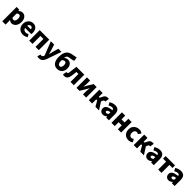

<svg xmlns="http://www.w3.org/2000/svg" viewBox="957 -3988 7359 7359"><g transform="rotate(45 4636.0 -308.5)"><path d="M72 207V-569H217L230 -514H233Q267 -544 308 -563.5Q349 -583 393 -583Q461 -583 511 -547Q561 -511 588 -446.5Q615 -382 615 -294Q615 -196 580.5 -127Q546 -58 491.5 -22Q437 14 376 14Q303 14 244 -45L250 44V207ZM334 -132Q375 -132 403.5 -169Q432 -206 432 -291Q432 -438 340 -438Q294 -438 250 -390V-165Q271 -146 292.5 -139Q314 -132 334 -132Z M988 14Q906 14 840.5 -21.5Q775 -57 736.5 -124Q698 -191 698 -285Q698 -354 720.5 -409Q743 -464 781.5 -503Q820 -542 868.5 -562.5Q917 -583 968 -583Q1050 -583 1104 -547Q1158 -511 1185 -449Q1212 -387 1212 -309Q1212 -285 1209.5 -264Q1207 -243 1204 -232H870Q882 -174 920 -148Q958 -122 1012 -122Q1071 -122 1132 -158L1191 -51Q1147 -20 1092.5 -3Q1038 14 988 14ZM867 -349H1061Q1061 -391 1040.5 -419Q1020 -447 971 -447Q934 -447 905 -423Q876 -399 867 -349Z M1326 0V-569H1843V0H1665V-430H1504V0Z M2057 219Q2029 219 2010 216Q1991 213 1973 208L2005 73Q2013 74 2023 77Q2033 80 2043 80Q2084 80 2106 61Q2128 42 2138 12L2146 -17L1928 -569H2107L2183 -333Q2196 -294 2206 -254Q2216 -214 2227 -172H2232Q2240 -213 2249.5 -253Q2259 -293 2269 -333L2335 -569H2505L2309 1Q2282 74 2249 122.5Q2216 171 2170.5 195Q2125 219 2057 219Z M2734 -314Q2734 -220 2764 -175Q2794 -130 2846 -130Q2890 -130 2912.5 -169.5Q2935 -209 2935 -276Q2935 -351 2910.5 -380Q2886 -409 2845 -409Q2817 -409 2788 -394Q2759 -379 2734 -342Q2734 -335 2734 -328.5Q2734 -322 2734 -314ZM2849 14Q2712 14 2638.5 -84Q2565 -182 2565 -357Q2565 -483 2591 -564.5Q2617 -646 2665 -694.5Q2713 -743 2779 -767Q2845 -791 2924 -801Q2976 -808 3005.5 -815.5Q3035 -823 3063 -836L3096 -681Q3074 -663 3036.5 -652.5Q2999 -642 2961 -637Q2902 -630 2862 -622Q2822 -614 2797 -599Q2772 -584 2758.5 -554Q2745 -524 2739 -471Q2768 -505 2810.5 -522Q2853 -539 2899 -539Q2958 -539 3007.5 -510Q3057 -481 3087.5 -422.5Q3118 -364 3118 -276Q3118 -190 3083 -124.5Q3048 -59 2987.5 -22.5Q2927 14 2849 14Z M3227 14Q3207 14 3190.5 10.5Q3174 7 3157 1L3186 -159Q3193 -158 3200 -156.5Q3207 -155 3215 -155Q3238 -155 3253.5 -173Q3269 -191 3275 -235Q3286 -318 3294.5 -402Q3303 -486 3313 -569H3742V0H3564V-430H3454Q3447 -369 3439.5 -307.5Q3432 -246 3423 -185Q3409 -90 3360.5 -38Q3312 14 3227 14Z M3886 0V-569H4058V-421Q4058 -379 4053 -325.5Q4048 -272 4043 -220H4046Q4060 -246 4079 -280Q4098 -314 4111 -339L4250 -569H4412V0H4240V-148Q4240 -190 4245.5 -243.5Q4251 -297 4256 -349H4252Q4238 -324 4219.5 -289Q4201 -254 4187 -230L4047 0Z M4556 0V-569H4734V-363H4785L4834 -464Q4858 -513 4884 -538.5Q4910 -564 4943 -573.5Q4976 -583 5018 -583Q5031 -583 5043 -581.5Q5055 -580 5065 -575L5038 -410Q5033 -412 5027.5 -413.5Q5022 -415 5016 -415Q4995 -415 4978 -405.5Q4961 -396 4945 -360L4918 -298L5109 0H4915L4787 -224H4734V0Z M5320 14Q5268 14 5230 -9.5Q5192 -33 5171.5 -72.5Q5151 -112 5151 -159Q5151 -249 5226 -299.5Q5301 -350 5467 -368Q5464 -403 5444.5 -422Q5425 -441 5381 -441Q5347 -441 5311 -428Q5275 -415 5232 -391L5170 -508Q5226 -542 5287 -562.5Q5348 -583 5415 -583Q5525 -583 5585 -520Q5645 -457 5645 -323V0H5500L5488 -57H5483Q5448 -26 5407.5 -6Q5367 14 5320 14ZM5381 -124Q5408 -124 5428 -136Q5448 -148 5467 -169V-260Q5384 -250 5352 -226.5Q5320 -203 5320 -173Q5320 -148 5336.5 -136Q5353 -124 5381 -124Z M5782 0V-569H5960V-367H6130V-569H6308V0H6130V-212H5960V0Z M6703 14Q6623 14 6559 -21.5Q6495 -57 6457.5 -124Q6420 -191 6420 -285Q6420 -379 6461.5 -445.5Q6503 -512 6571.5 -547.5Q6640 -583 6719 -583Q6771 -583 6812 -566.5Q6853 -550 6885 -522L6802 -409Q6765 -439 6730 -439Q6671 -439 6636.5 -397.5Q6602 -356 6602 -285Q6602 -214 6636.5 -172Q6671 -130 6723 -130Q6750 -130 6775 -141.5Q6800 -153 6822 -170L6891 -53Q6849 -16 6798.5 -1Q6748 14 6703 14Z M6989 0V-569H7167V-363H7218L7267 -464Q7291 -513 7317 -538.5Q7343 -564 7376 -573.5Q7409 -583 7451 -583Q7464 -583 7476 -581.5Q7488 -580 7498 -575L7471 -410Q7466 -412 7460.5 -413.5Q7455 -415 7449 -415Q7428 -415 7411 -405.5Q7394 -396 7378 -360L7351 -298L7542 0H7348L7220 -224H7167V0Z M7753 14Q7701 14 7663 -9.5Q7625 -33 7604.5 -72.5Q7584 -112 7584 -159Q7584 -249 7659 -299.5Q7734 -350 7900 -368Q7897 -403 7877.5 -422Q7858 -441 7814 -441Q7780 -441 7744 -428Q7708 -415 7665 -391L7603 -508Q7659 -542 7720 -562.5Q7781 -583 7848 -583Q7958 -583 8018 -520Q8078 -457 8078 -323V0H7933L7921 -57H7916Q7881 -26 7840.5 -6Q7800 14 7753 14ZM7814 -124Q7841 -124 7861 -136Q7881 -148 7900 -169V-260Q7817 -250 7785 -226.5Q7753 -203 7753 -173Q7753 -148 7769.5 -136Q7786 -124 7814 -124Z M8316 0V-430H8151V-569H8659V-430H8494V0Z M8882 14Q8830 14 8792 -9.5Q8754 -33 8733.5 -72.5Q8713 -112 8713 -159Q8713 -249 8788 -299.5Q8863 -350 9029 -368Q9026 -403 9006.5 -422Q8987 -441 8943 -441Q8909 -441 8873 -428Q8837 -415 8794 -391L8732 -508Q8788 -542 8849 -562.5Q8910 -583 8977 -583Q9087 -583 9147 -520Q9207 -457 9207 -323V0H9062L9050 -57H9045Q9010 -26 8969.5 -6Q8929 14 8882 14ZM8943 -124Q8970 -124 8990 -136Q9010 -148 9029 -169V-260Q8946 -250 8914 -226.5Q8882 -203 8882 -173Q8882 -148 8898.5 -136Q8915 -124 8943 -124Z"/></g></svg>

Font: Source Han Sans CN Heavy
Style: Regular
Weight: 900
Designer: Ryoko NISHIZUKA 西塚涼子 (kana, bopomofo & ideographs); Paul D. Hunt (Latin, Greek & Cyrillic); Sandoll Communications 산돌커뮤니
Foundry: Adobe
Version: Version 2.000;hotconv 1.0.107;makeotfexe 2.5.65593